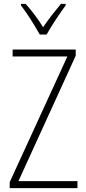

<svg xmlns="http://www.w3.org/2000/svg" viewBox="-20 -969 445 989"><path d="M379 0H30V-31L327 -678H45V-714H370V-682L75 -36H379ZM185 -791Q172 -814 155 -842Q138 -870 120 -896.5Q102 -923 88 -941V-949H112Q134 -925 158.5 -892.5Q183 -860 202 -829Q224 -861 246 -889.5Q268 -918 294 -949H318V-941Q295 -910 267 -867.5Q239 -825 220 -791Z"/></svg>

Font: Noto Sans Telugu Condensed ExtraLight
Style: Regular
Weight: 200
Width: 3
Designer: Jelle Bosma - Monotype Design Team
Foundry: Monotype Imaging Inc.
Version: Version 2.005; ttfautohint (v1.8.4.7-5d5b)